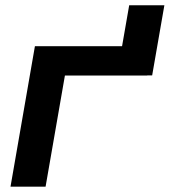

<svg xmlns="http://www.w3.org/2000/svg" viewBox="-20 -702 638 722"><path d="M552.2 -418.5H533.7V-418H224.1L151.4 0H19.5L111.3 -528.3H439L465.8 -682.1H598.1Z"/></svg>

Font: Roboto Mono
Style: Bold Italic
Weight: 700
Designer: Google
Version: Version 2.000985; 2015; ttfautohint (v1.3)